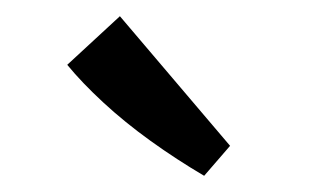

<svg xmlns="http://www.w3.org/2000/svg" viewBox="-20 -680 404 237"><path d="M264 -500 232 -463Q198 -483 166 -506Q134 -529 107.5 -553.5Q81 -578 63 -600L128 -660Z"/></svg>

Font: Yrsa SemiBold
Style: Regular
Weight: 600
Version: Version 2.004